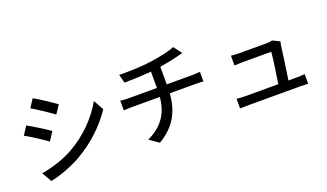

<svg xmlns="http://www.w3.org/2000/svg" viewBox="-76 -1291 3152 1851"><g transform="rotate(-20 1500.0 -365.5)"><path d="M525 -636C478 -670 370 -742 308 -777L253 -693C278 -679 309 -659 341 -638L351 -632C395 -603 439 -572 468 -551L525 -636ZM378 -415C331 -448 222 -518 159 -551L104 -466C132 -451 168 -430 203 -407L212 -401C254 -375 294 -347 321 -327L378 -415ZM529 -89C691 -183 821 -309 911 -445L853 -549C772 -407 645 -273 478 -178C373 -120 258 -84 147 -65L204 35C295 18 428 -30 529 -89Z M1566 -369H1830C1856 -369 1886 -368 1910 -366V-464C1888 -462 1849 -460 1828 -460H1568V-641C1634 -651 1700 -664 1749 -677C1765 -681 1785 -686 1812 -693L1749 -777C1699 -754 1594 -732 1499 -719C1389 -703 1244 -701 1168 -703L1192 -615C1256 -616 1342 -618 1429 -625H1440C1449 -626 1458 -627 1467 -628V-460H1181C1150 -460 1117 -462 1093 -465V-366C1118 -368 1150 -369 1181 -369H1464C1449 -204 1373 -93 1218 -20L1314 46C1485 -54 1553 -192 1566 -369Z M2851 -98C2828 -96 2790 -94 2767 -94H2683C2688 -129 2695 -177 2703 -227L2704 -239L2708 -262C2718 -334 2728 -406 2732 -440C2734 -450 2737 -464 2740 -475L2666 -511C2656 -506 2626 -503 2608 -503H2329C2304 -503 2269 -505 2244 -508V-408C2271 -409 2300 -411 2330 -411H2622C2619 -355 2593 -179 2579 -94H2240C2208 -94 2179 -96 2153 -99V0C2187 -1 2207 -2 2240 -2H2769C2793 -2 2832 -1 2851 0V-98Z"/></g></svg>

Font: Glow Sans SC Normal Medium
Style: Regular
Weight: 600
Designer: Ryoko NISHIZUKA (kana, bopomofo & ideographs); Paul D. Hunt (Latin, Greek & Cyrillic); Sandoll Communications, Soo-young
Version: Version 0.93